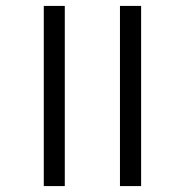

<svg xmlns="http://www.w3.org/2000/svg" viewBox="-20 -629 640 649"><path d="M385.5 -609H457V0H385.5ZM128 -609H199V0H128Z"/></svg>

Font: JuliaMono Light
Style: Italic
Weight: 300
Italic angle: -9°
Monospace: yes
Designer: cormullion
Foundry: corm
Version: Version 0.054; ttfautohint (v1.8.4)